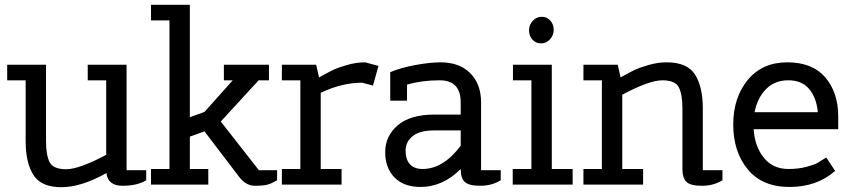

<svg xmlns="http://www.w3.org/2000/svg" viewBox="-20 -770 3547 801"><path d="M346 -435V-500H508V-60H590V-18Q553 5 491.5 5Q430 5 424 -48Q319 11 235.5 11Q152 11 119.5 -40Q87 -91 87 -181V-435H10V-500H172V-181Q172 -123 187 -93.5Q202 -64 256 -64Q310 -64 423 -124V-435Z M772 -65H849V0H610V-65H687V-685H610V-750H772V-281L833 -303L951 -435H914V-500H1102V-435H1059L901 -263L1060 -60H1136V-18Q1114 -5 1097 0Q1080 5 1043 5Q1006 5 977 -33L833 -222L772 -200Z M1318 -65H1405V0H1156V-65H1233V-435H1156V-500H1299L1311 -447Q1345 -466 1366 -476.5Q1387 -487 1426.5 -498.5Q1466 -510 1503 -510L1559 -495L1536 -413L1491 -425Q1407 -425 1318 -383Z M1734 10Q1665 10 1626 -29.5Q1587 -69 1587 -135.5Q1587 -202 1639 -247Q1691 -292 1793 -292H1902V-343Q1902 -435 1814 -435Q1740 -435 1678 -417V-350H1608V-469Q1653 -488 1714.5 -499Q1776 -510 1817 -510Q1897 -510 1942 -464.5Q1987 -419 1987 -343V-60H2069V-18Q2032 5 1984 5Q1936 5 1919 -11Q1902 -27 1902 -65Q1827 10 1734 10ZM1743 -65Q1829 -65 1902 -162V-226H1792Q1731 -226 1701.5 -202Q1672 -178 1672 -141.5Q1672 -105 1690 -85Q1708 -65 1743 -65Z M2120 -435V-500H2282V-65H2369V0H2119V-65H2197V-435ZM2237 -589Q2215 -589 2201 -605Q2187 -621 2187 -643.5Q2187 -666 2202.5 -683Q2218 -700 2240 -700Q2262 -700 2276 -684Q2290 -668 2290 -645.5Q2290 -623 2274.5 -606Q2259 -589 2237 -589Z M2576 -65H2663V0H2414V-65H2491V-435H2414V-500H2557L2569 -447Q2603 -466 2624 -476.5Q2645 -487 2684.5 -498.5Q2724 -510 2761 -510Q2847 -510 2879.5 -459Q2912 -408 2912 -318V-60H2994V-18Q2957 5 2908.5 5Q2860 5 2843.5 -11.5Q2827 -28 2827 -65V-318Q2827 -376 2812 -405.5Q2797 -435 2743 -435Q2689 -435 2576 -375Z M3477 -284V-231H3124Q3129 -158 3167 -111.5Q3205 -65 3269 -65Q3311 -65 3344.5 -74Q3378 -83 3391 -90.5Q3404 -98 3427 -113L3464 -57Q3388 10 3274 10Q3160 10 3099.5 -63.5Q3039 -137 3039 -250Q3039 -363 3099.5 -436.5Q3160 -510 3264.5 -510Q3369 -510 3423 -447Q3477 -384 3477 -284ZM3128 -302H3392Q3386 -363 3355.5 -399Q3325 -435 3268.5 -435Q3212 -435 3176 -398.5Q3140 -362 3128 -302Z"/></svg>

Font: Cherry Swash
Style: Regular
Weight: 400
Designer: Kasatkina Nataliya
Foundry: Nataliya Kasatkina
Version: Version 1.001